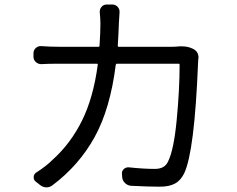

<svg xmlns="http://www.w3.org/2000/svg" viewBox="-20 -807 1040 843"><path d="M767.6 -603.5Q773.4 -603.5 779.3 -603.5Q805.7 -603.5 827.1 -592.8Q851.6 -581.1 851.6 -553.7Q851.6 -550.8 850.6 -547.9Q849.6 -538.1 849.6 -530.3Q834 -142.6 789.1 -46.9Q774.4 -15.6 749 -1.5Q723.6 12.7 681.6 12.7Q632.8 12.7 555.7 8.8Q541 7.8 529.8 -2.4Q518.6 -12.7 516.6 -27.3L515.6 -42Q513.7 -54.7 522.9 -64Q532.2 -73.2 545.9 -72.3Q610.4 -65.4 660.2 -65.4Q703.1 -65.4 717.8 -97.7Q743.2 -148.4 755.9 -281.2Q768.6 -414.1 768.6 -522.5Q768.6 -527.3 764.6 -527.3H493.2Q489.3 -527.3 488.3 -522.5Q463.9 -329.1 395.5 -205.1Q327.1 -81.1 210 6.8Q198.2 15.6 184.6 15.6Q183.6 15.6 182.6 15.6Q167 14.6 155.3 4.9L136.7 -9.8Q127 -17.6 127.9 -30.3Q128.9 -43 139.6 -49.8Q182.6 -77.1 211.9 -106.4Q290 -176.8 339.8 -276.9Q389.6 -377 409.2 -522.5Q410.2 -527.3 405.3 -527.3H242.2Q187.5 -527.3 161.1 -525.4Q147.5 -525.4 137.2 -534.7Q127 -543.9 127 -557.6V-573.2Q127 -586.9 137.2 -596.2Q147.5 -605.5 161.1 -604.5Q200.2 -601.6 241.2 -601.6H413.1Q417 -601.6 417 -606.4Q420.9 -666 420.9 -704.1Q420.9 -723.6 418 -752.9Q417 -766.6 425.8 -776.9Q434.6 -787.1 448.2 -787.1H473.6Q487.3 -787.1 496.6 -776.9Q505.9 -766.6 504.9 -752.9Q502.9 -730.5 502 -705.1Q501 -668 497.1 -606.4Q497.1 -601.6 501 -601.6H735.4Q752.9 -601.6 767.6 -603.5Z"/></svg>

Font: Gen Jyuu GothicL Regular
Style: Regular
Weight: 400
Designer: [Source Han Sans]
Ryoko NISHIZUKA  (kana & ideographs); Paul D. Hunt (Latin, Greek & Cyrillic); Wenlong ZHANG  (bopomofo
Version: Version 1.002.20150607